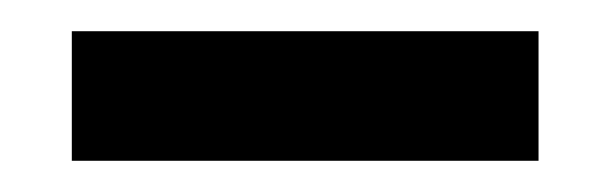

<svg xmlns="http://www.w3.org/2000/svg" viewBox="-20 -746 389 123"><path d="M26 -726H325V-643H26Z"/></svg>

Font: TypoPRO Montserrat Alternates
Style: Regular
Weight: 500
Designer: Julieta Ulanovsky
Foundry: Julieta Ulanovsky
Version: Version 6.001